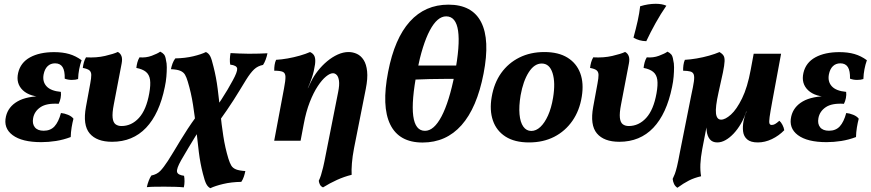

<svg xmlns="http://www.w3.org/2000/svg" viewBox="-20 -741 4585 1011"><path d="M197.3 7.5Q96 7.5 46.4 -29.5Q-3.1 -66.5 11.5 -128.5Q23.5 -178.9 72.2 -207Q120.8 -235.2 211.7 -235.2L216.3 -230.2Q137.3 -230.2 100.1 -265.9Q62.9 -301.5 75.5 -357Q88 -411.5 138.2 -439Q188.4 -466.5 265.2 -466.5Q309.8 -466.5 344.4 -456.5Q378.9 -446.5 409.7 -423.9Q401.6 -401 396.9 -376.4Q392.1 -351.9 391.2 -324.8Q378.1 -320.2 357.8 -320.2Q337.5 -320.3 320.8 -326.8Q321.9 -368.2 309.5 -387.8Q297.1 -407.5 269.8 -407.5Q246.2 -407.5 230.6 -392.4Q215.1 -377.3 209.6 -349Q202.6 -311.1 225.1 -286.6Q247.5 -262.1 300.5 -257.2Q302.5 -241.9 299.2 -225Q295.9 -208 288.9 -194.4Q225.5 -198.5 193.2 -176.6Q160.9 -154.8 154.4 -118.6Q149 -88.9 163.5 -70.8Q178 -52.6 210.1 -52.6Q245.8 -52.6 267 -75.6Q288.2 -98.6 301 -145.9Q318.7 -144.4 338 -136.5Q357.3 -128.6 366.8 -115.9Q361.3 -95.5 357.1 -69.9Q352.9 -44.4 352.4 -19.4Q314.5 -5 274.9 1.3Q235.3 7.5 197.3 7.5Z M570.2 5.6Q489.2 5.6 452.1 -38.5Q415 -82.5 432.6 -178.4L455.3 -301.8Q460.8 -330.5 460.6 -346.6Q460.3 -362.7 450.6 -370.7Q440.9 -378.7 416 -383.3Q417.6 -397.4 421.4 -411.7Q425.2 -426 432.8 -439.1Q487.8 -436 533.1 -446.5Q578.5 -457 600.5 -467.5Q614.1 -460.3 619.6 -445.7Q625.2 -431.1 620.6 -407L579.3 -191.4Q570.3 -145.4 573.1 -120.8Q575.9 -96.1 588.3 -86.8Q600.8 -77.4 619.6 -77.4Q672.5 -77.4 711.6 -120.1Q750.6 -162.9 766 -250Q773.9 -294.6 770 -321.4Q766 -348.2 748.3 -362.7Q730.5 -377.2 697.9 -383.3Q699.4 -397.4 703.2 -411.9Q707 -426.4 714.6 -439.1Q748.6 -436 778.9 -447.3Q809.3 -458.6 823.7 -469Q836.4 -462.9 843.8 -454Q851.1 -445.2 854 -424.3Q858.3 -408.9 858.3 -386.4Q858.3 -363.9 856.1 -337.5Q853.9 -311 847.9 -283.3Q819.3 -141.8 749.1 -68.1Q678.9 5.6 570.2 5.6Z M1087.6 250Q1074.5 243.4 1066.2 227.6Q1057.9 211.9 1048.3 173.2Q1034.5 120 1027 59.9Q1019.6 -0.2 1012.9 -63.1Q1006.2 -126 996.4 -189Q986.7 -252.1 968.8 -311.1Q962.2 -333.8 954.2 -347.5Q946.2 -361.1 929.6 -368.1Q913.1 -375.2 880.1 -376.7Q883.1 -391.9 888.4 -406.4Q893.8 -420.9 902.9 -433.5Q954.9 -434.5 997.6 -444.7Q1040.3 -455 1064.3 -467Q1079 -460.4 1087 -444.8Q1095 -429.3 1104.1 -390.1Q1118.5 -334.3 1126.2 -273.4Q1133.9 -212.5 1140.1 -149.6Q1146.3 -86.7 1155.8 -25Q1165.2 36.8 1182.6 94.1Q1189.7 116.9 1197.7 130.5Q1205.8 144.1 1222.8 150.9Q1239.8 157.7 1271.9 159.7Q1268.8 174.9 1264 189.4Q1259.2 203.9 1250.6 216.6Q1197.5 217.5 1154.9 227.8Q1112.2 238 1087.6 250ZM948 245.5Q929 243.5 903.8 242.8Q878.5 242 851.3 242Q824.7 242 799.2 242.2Q773.7 242.5 753.2 244.5Q756.7 227.3 763.1 210.8Q769.4 194.3 777 183.2Q806.4 177.2 823.8 159.2Q841.2 141.3 864 106.3Q878.8 83.3 895.1 56.2Q911.4 29.2 929.6 -1Q947.7 -31.1 968.4 -62.5Q989.1 -94 1012.3 -125.7L1029.6 -55.5Q1023.6 -47 1008.2 -21.8Q992.9 3.3 972.9 36.3Q952.9 69.4 933.7 103Q908.9 147.2 912.2 163.7Q915.4 180.2 949.2 184.7Q951.6 196.8 951.6 213.3Q951.6 229.8 948 245.5ZM1126.4 -92.2 1109.6 -163.4Q1128.4 -190 1145.6 -216.5Q1162.8 -242.9 1178.1 -268.7Q1193.4 -294.5 1205.4 -317.1Q1230.5 -362.6 1228.9 -379.6Q1227.2 -396.7 1192.3 -400.7Q1189.9 -412.8 1190.4 -429.6Q1191 -446.3 1194 -461.5Q1213.5 -460.5 1238.3 -459.3Q1263 -458 1290.2 -458Q1317.3 -458 1343.3 -458.7Q1369.3 -459.5 1388.3 -460.5Q1385.3 -444.3 1379 -427.3Q1372.6 -410.3 1365.1 -399.2Q1337.1 -393.7 1318 -375.7Q1298.8 -357.7 1275.6 -320.4Q1256.5 -289.2 1241.1 -264Q1225.8 -238.8 1210 -214.1Q1194.1 -189.5 1174.4 -160.5Q1154.7 -131.5 1126.4 -92.2Z M1680.9 245.7Q1669.7 240.6 1664.9 231.5Q1660.1 222.3 1658.5 211.1Q1665.1 197.2 1670.1 181.7Q1675.1 166.3 1681.4 140.2Q1687.6 114.2 1696.2 68.8L1760.4 -255.4Q1768.2 -293.8 1765 -315.6Q1761.8 -337.4 1752.8 -346.4Q1743.9 -355.4 1733.3 -355.4Q1717.8 -355.4 1696.7 -338.2Q1675.5 -321 1653.2 -287.2Q1630.8 -253.5 1611.2 -203.5Q1591.5 -153.4 1579.5 -88.2L1576.2 -223.7L1617.8 -311Q1632 -340.3 1654 -368.3Q1676.1 -396.4 1702.7 -418.5Q1729.3 -440.7 1758.4 -453.9Q1787.5 -467 1815.1 -467Q1838.5 -467 1859.6 -457.2Q1880.7 -447.3 1894.9 -425Q1909.2 -402.7 1913.1 -365.4Q1917.1 -328.2 1906.1 -272.9L1844.2 39.5Q1835.8 83 1833 119Q1830.2 155 1831.7 179.5Q1793.1 188.9 1754.8 206.2Q1716.4 223.6 1680.9 245.7ZM1423.8 0 1475.6 -275.9Q1483.6 -317.1 1483.1 -336.8Q1482.6 -356.6 1469.4 -362.6Q1456.1 -368.7 1424.1 -368.7Q1423.6 -383.3 1425.9 -398.8Q1428.2 -414.3 1433.8 -426Q1461.8 -427.5 1494.3 -433.2Q1526.8 -438.9 1558.3 -447.9Q1589.7 -456.9 1612.6 -467Q1630.7 -458.9 1636.5 -443.6Q1642.3 -428.4 1638.8 -402Q1633.4 -364.7 1622.6 -332.8Q1611.8 -300.9 1601.3 -278L1579.5 -88.2L1562.8 0Z M2205.2 9.5Q2081.3 9.5 2034.8 -85.6Q1988.3 -180.7 2023.8 -363Q2057.8 -538.7 2138.2 -627.6Q2218.6 -716.5 2341.4 -716.5Q2466.4 -716.5 2513.6 -624.2Q2560.9 -531.8 2526.3 -353.6Q2491.4 -173.3 2410.2 -81.9Q2329.1 9.5 2205.2 9.5ZM2217.8 -52.1Q2265 -52.1 2305.1 -128.4Q2345.2 -204.7 2374.1 -350.3Q2432.5 -654.9 2329.4 -654.9Q2282.6 -654.9 2243.3 -580.9Q2204 -506.9 2176 -365.8Q2115.1 -52.1 2217.8 -52.1ZM2140.9 -321.1 2153 -395.9H2415.8L2404.2 -325.6Q2359.4 -325.6 2321.4 -325.6Q2283.4 -325.6 2241.4 -324.6Q2199.5 -323.6 2140.9 -321.1Z M2765.5 9Q2689.9 9 2641.9 -21.7Q2594 -52.4 2575.5 -106.4Q2557 -160.4 2569 -230Q2581.4 -303.6 2619 -356.4Q2656.7 -409.1 2714.7 -438Q2772.8 -467 2846.4 -467Q2920.5 -467 2968.2 -437.5Q3015.9 -408 3035.4 -355.5Q3054.9 -302.9 3043.4 -232.3Q3031.9 -159.2 2994.1 -104.7Q2956.2 -50.3 2898.2 -20.6Q2840.1 9 2765.5 9ZM2777.5 -51.5Q2802.8 -51.5 2825.4 -72.6Q2847.9 -93.7 2865.6 -132.8Q2883.2 -171.9 2892.2 -225.9Q2905.5 -305.8 2889.6 -356.1Q2873.7 -406.5 2832.4 -406.5Q2793.6 -406.5 2764.1 -360.4Q2734.7 -314.3 2721.3 -239Q2711.8 -181.5 2715.6 -139.4Q2719.3 -97.3 2735.5 -74.4Q2751.7 -51.5 2777.5 -51.5Z M3241.2 5.6Q3160.2 5.6 3123.1 -38.5Q3086 -82.5 3103.6 -178.4L3126.3 -301.8Q3131.8 -330.5 3131.6 -346.6Q3131.3 -362.7 3121.6 -370.7Q3111.9 -378.7 3087 -383.3Q3088.6 -397.4 3092.4 -411.7Q3096.2 -426 3103.8 -439.1Q3158.8 -436 3204.1 -446.5Q3249.5 -457 3271.5 -467.5Q3285.1 -460.3 3290.6 -445.7Q3296.2 -431.1 3291.6 -407L3250.3 -191.4Q3241.3 -145.4 3244.1 -120.8Q3246.9 -96.1 3259.3 -86.8Q3271.8 -77.4 3290.6 -77.4Q3343.5 -77.4 3382.6 -120.1Q3421.6 -162.9 3437 -250Q3444.9 -294.6 3441 -321.4Q3437 -348.2 3419.3 -362.7Q3401.5 -377.2 3368.9 -383.3Q3370.4 -397.4 3374.2 -411.9Q3378 -426.4 3385.6 -439.1Q3419.6 -436 3449.9 -447.3Q3480.3 -458.6 3494.7 -469Q3507.4 -462.9 3514.8 -454Q3522.1 -445.2 3525 -424.3Q3529.3 -408.9 3529.3 -386.4Q3529.3 -363.9 3527.1 -337.5Q3524.9 -311 3518.9 -283.3Q3490.3 -141.8 3420.1 -68.1Q3349.9 5.6 3241.2 5.6ZM3383.1 -524.1Q3344.9 -525 3315.7 -542.8Q3328.7 -590.6 3337.8 -631.2Q3346.8 -671.9 3350.8 -708Q3393.2 -721 3432.5 -721Q3466.5 -721 3488.8 -710.9Q3459.5 -668.7 3432 -619.3Q3404.5 -569.8 3383.1 -524.1Z M3546.9 247.7Q3535.2 240 3529.4 227.9Q3523.6 215.8 3522 201Q3528.1 188.6 3533.4 174.9Q3538.6 161.3 3544.9 135.4Q3551.1 109.6 3559.7 62.7L3620 -240.2Q3630.1 -286 3633.7 -311.7Q3637.3 -337.4 3632.8 -349.2Q3628.3 -361.1 3614.8 -364.6Q3601.2 -368.2 3577.1 -368.7Q3576.6 -382.4 3578.7 -398.1Q3580.7 -413.8 3586.3 -426Q3614.9 -427.5 3648.4 -433.2Q3682 -438.9 3713.7 -447.9Q3745.5 -456.9 3768.9 -467Q3783 -458.4 3789.5 -448.6Q3796.1 -438.9 3795.4 -418.7Q3794.7 -398.6 3786.8 -360Q3778.9 -321.3 3763.6 -254.6Q3746.1 -176.5 3750.1 -143.7Q3754.1 -111 3777.1 -111Q3799.1 -111 3829 -137.8Q3858.8 -164.7 3887.4 -222.9Q3916 -281 3933 -374.1L3948.6 -458H4092.9L4046.5 -207.4Q4036.2 -151.5 4032.5 -125Q4028.8 -98.5 4031.8 -90.7Q4034.8 -83 4043.3 -83Q4052.6 -83 4061.2 -87.9Q4069.9 -92.8 4083.8 -105.1Q4092.9 -97.5 4100.2 -83.3Q4107.6 -69 4109.6 -55.3Q4081.3 -26.2 4044.6 -8.6Q4007.8 9 3970.5 9Q3933 9 3914.6 -6.8Q3896.1 -22.6 3892.9 -48.4Q3889.6 -74.2 3895.6 -105.6Q3897.6 -113.6 3901.1 -126.9Q3904.6 -140.2 3911.1 -153.6H3909.6Q3898.5 -119.2 3881.3 -89.6Q3864 -60 3843.3 -37.9Q3822.5 -15.7 3800.6 -3.4Q3778.6 9 3757.1 9Q3731.1 9 3717.5 -7.9Q3704 -24.8 3701 -52.8Q3698 -80.9 3702.5 -112.7L3707 -107L3677.5 45.6Q3669.5 88.6 3668 123.5Q3666.6 158.4 3671.7 187.1Q3635.8 195.3 3607.8 209.5Q3579.8 223.7 3546.9 247.7Z M4332.3 7.5Q4231 7.5 4181.4 -29.5Q4131.9 -66.5 4146.5 -128.5Q4158.5 -178.9 4207.2 -207Q4255.8 -235.2 4346.7 -235.2L4351.3 -230.2Q4272.3 -230.2 4235.1 -265.9Q4197.9 -301.5 4210.5 -357Q4223 -411.5 4273.2 -439Q4323.4 -466.5 4400.2 -466.5Q4444.8 -466.5 4479.4 -456.5Q4513.9 -446.5 4544.7 -423.9Q4536.6 -401 4531.9 -376.4Q4527.1 -351.9 4526.2 -324.8Q4513.1 -320.2 4492.8 -320.2Q4472.5 -320.3 4455.8 -326.8Q4456.9 -368.2 4444.5 -387.8Q4432.1 -407.5 4404.8 -407.5Q4381.2 -407.5 4365.6 -392.4Q4350.1 -377.3 4344.6 -349Q4337.6 -311.1 4360.1 -286.6Q4382.5 -262.1 4435.5 -257.2Q4437.5 -241.9 4434.2 -225Q4430.9 -208 4423.9 -194.4Q4360.5 -198.5 4328.2 -176.6Q4295.9 -154.8 4289.4 -118.6Q4284 -88.9 4298.5 -70.8Q4313 -52.6 4345.1 -52.6Q4380.8 -52.6 4402 -75.6Q4423.2 -98.6 4436 -145.9Q4453.7 -144.4 4473 -136.5Q4492.3 -128.6 4501.8 -115.9Q4496.3 -95.5 4492.1 -69.9Q4487.9 -44.4 4487.4 -19.4Q4449.5 -5 4409.9 1.3Q4370.3 7.5 4332.3 7.5Z"/></svg>

Font: Vollkorn
Style: Italic
Weight: 400
Italic angle: -11°
Designer: Friedrich Althausen
Foundry: Friedrich Althausen
Version: Version 5.001